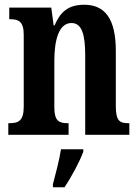

<svg xmlns="http://www.w3.org/2000/svg" viewBox="-20 -568 586 809"><path d="M15 0H269V-49H265C229 -49 209 -58 209 -115V-313C209 -394 226 -471 281 -471C326 -471 339 -420 339 -335V0H525V-49H521C485 -49 468 -58 468 -120V-354C468 -489 422 -548 335 -548C268 -548 234 -518 210 -461H206L196 -536H19V-487H23C58 -487 80 -478 80 -421V-119C80 -58 57 -49 20 -49H15ZM203 208V221H252C280 179 316 113 331 71V61H237C230 107 214 166 203 208Z"/></svg>

Font: Noto Serif Bengali ExtraCondensed
Style: Bold
Weight: 700
Width: 2
Designer: Juan Bruce, Universal Thirst, Indian Type Foundry and the Monotype Design Team.
Foundry: Monotype Imaging Inc.
Version: Version 2.003